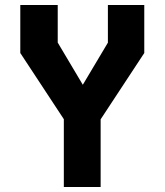

<svg xmlns="http://www.w3.org/2000/svg" viewBox="-20 -750 660 770"><path d="M61.4 -537.4V-730H211.5V-579.2L328.8 -382H295.4L412.7 -578.9V-730H558.6V-537.4L383.2 -270.8H236.8ZM236 -337.4H383.6V0H236Z"/></svg>

Font: Monaspace Krypton Var ExLight
Style: Regular
Weight: 200
Designer: Riley Cran and the Lettermatic Team
Version: Version 1.200 (Monaspace Krypton Var)